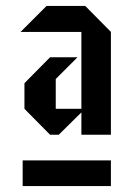

<svg xmlns="http://www.w3.org/2000/svg" viewBox="-20 -711 453 644"><path d="M352 -259H253V-334L177 -259H148L62 -346V-432L148 -519H240L167 -446V-346H253V-604H49L136 -691H266L352 -604ZM352 -87H56V-173H352Z"/></svg>

Font: Iceberg
Style: Regular
Weight: 400
Designer: Victor Kharyk
Foundry: Cyreal (www.cyreal.org)
Version: Version 1.002